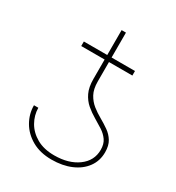

<svg xmlns="http://www.w3.org/2000/svg" viewBox="-161 -751 791 861"><g transform="rotate(30 234.5 -321.0)"><path d="M404.3 -139.6Q404.3 -169.4 390.9 -188.7Q377.4 -208 356 -221.9Q334.5 -235.8 310.5 -249.8Q286.6 -263.7 265.1 -282Q243.7 -300.3 230.2 -328.1Q216.8 -356 216.8 -398.4V-651.4H239.3V-398.4Q239.3 -359.4 252.9 -334.2Q266.6 -309.1 287.8 -292.2Q309.1 -275.4 333 -262Q356.9 -248.5 378.4 -233.4Q399.9 -218.3 413.3 -196.3Q426.8 -174.3 426.8 -139.6Q426.8 -95.2 402.3 -61.8Q377.9 -28.3 334.5 -9.8Q291 8.8 234.4 8.8Q175.3 8.8 132.8 -15.4Q90.3 -39.6 67.6 -78.9Q44.9 -118.2 44.9 -163.1H67.4Q67.9 -124.5 87.4 -90.3Q106.9 -56.2 144.3 -34.9Q181.6 -13.7 235.4 -13.7Q309.6 -13.7 356.9 -48.3Q404.3 -83 404.3 -139.6ZM360.4 -522.5V-499H95.7V-522.5Z"/></g></svg>

Font: Inter 24pt Thin
Style: Regular
Weight: 250
Designer: Rasmus Andersson
Foundry: rsms
Version: Version 4.001;git-66647c0bb